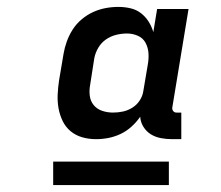

<svg xmlns="http://www.w3.org/2000/svg" viewBox="-20 -720 640 556"><path d="M258 -317Q237 -317 218 -322.5Q199 -328 184.5 -340Q170 -352 161.5 -369.5Q153 -387 149.5 -406.5Q146 -426 147 -446.5Q148 -467 151 -487L164 -564Q167 -582 173.5 -600Q180 -618 190.5 -634.5Q201 -651 216.5 -664Q232 -677 249.5 -685Q267 -693 285.5 -696.5Q304 -700 323 -700Q341 -700 358 -696Q375 -692 388 -682Q401 -672 410 -658Q419 -644 424 -627L435 -694H526L479 -409Q478 -403 481.5 -398.5Q485 -394 491 -394H505V-317H478Q462 -317 446 -320Q430 -323 417 -331Q404 -339 395.5 -352.5Q387 -366 386 -382Q375 -366 360.5 -353Q346 -340 329 -332Q312 -324 294 -320.5Q276 -317 258 -317ZM307 -394Q322 -394 336 -397Q350 -400 363 -408Q376 -416 384.5 -429Q393 -442 395 -456L408 -533Q411 -549 410 -565.5Q409 -582 401.5 -596Q394 -610 379 -616.5Q364 -623 348 -623Q332 -623 316 -619Q300 -615 286.5 -605.5Q273 -596 264.5 -581.5Q256 -567 253 -551L241 -474Q238 -458 240 -442.5Q242 -427 251.5 -415.5Q261 -404 276 -399Q291 -394 307 -394ZM134 -184V-252H469V-184Z"/></svg>

Font: Iosevka Curly Extended
Style: Bold Italic
Weight: 700
Width: 7
Italic angle: -9°
Monospace: yes
Designer: Belleve Invis
Foundry: Belleve Invis
Version: Version 11.1.0; ttfautohint (v1.8.3)